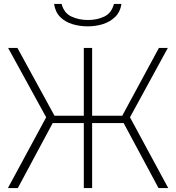

<svg xmlns="http://www.w3.org/2000/svg" viewBox="-20 -949 889 969"><path d="M20 0 213 -357 21 -707H68L255 -365H403V-707H445V-365H597L782 -707H827L636 -357L829 0H780L604 -328H445V0H403V-328H246L70 0ZM423 -816Q383 -816 346 -827Q309 -838 284 -863Q259 -888 253 -929H291Q303 -883 340.5 -865.5Q378 -848 424 -848Q470 -848 506.5 -865.5Q543 -883 555 -929H593Q587 -889 561.5 -864Q536 -839 500 -827.5Q464 -816 423 -816Z"/></svg>

Font: Onest Thin
Style: Regular
Weight: 250
Designer: Dmitri Voloshin, Andrey Kudryavtsev
Foundry: Dmitri Voloshin, Andrey Kudryavtsev
Version: Version 1.000;gftools[0.9.33]